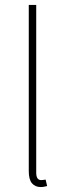

<svg xmlns="http://www.w3.org/2000/svg" viewBox="-20 -742 270 774"><path d="M144 12Q122 12 109 -3Q96 -18 96 -52V-722H126V-46Q126 -16 146 -16Q149 -16 153 -16.5Q157 -17 164 -18L170 8Q164 9 158.5 10.5Q153 12 144 12Z"/></svg>

Font: Assistant ExtraLight
Style: Regular
Weight: 200
Designer: Hebrew By Ben Nathan, Latin by Paul Hunt
Version: Version 3.000